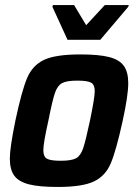

<svg xmlns="http://www.w3.org/2000/svg" viewBox="-20 -734 546 762"><path d="M19 -105Q19 -147 41 -255Q66 -373 87.5 -424Q109 -475 155 -496.5Q201 -518 299 -518Q373 -518 413.5 -507.5Q454 -497 471.5 -472.5Q489 -448 489 -404Q489 -356 467 -255Q441 -136 419.5 -85.5Q398 -35 352 -13.5Q306 8 209 8Q135 8 94.5 -2.5Q54 -13 36.5 -37Q19 -61 19 -105ZM337 -255Q356 -347 356 -372Q356 -398 341.5 -406Q327 -414 287 -414Q244 -414 226 -404Q208 -394 198 -365Q188 -336 172 -255Q152 -166 152 -138Q152 -112 166.5 -104Q181 -96 221 -96Q264 -96 282 -106Q300 -116 310 -145.5Q320 -175 337 -255ZM248 -576 188 -707 190 -714H274L322 -634L396 -714H491L489 -707L378 -576Z"/></svg>

Font: Saira Semi Condensed SemiBold
Style: Italic
Weight: 600
Width: 4
Italic angle: -12°
Designer: Hector Gatti with collaboration of the Omnibus-Type team
Foundry: Omnibus-Type
Version: Version 1.001; ttfautohint (v1.8)